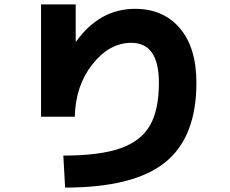

<svg xmlns="http://www.w3.org/2000/svg" viewBox="-20 -787 1040 870"><path d="M166 -767H323V-599H325Q432 -747 592 -747Q720 -747 795 -659Q870 -571 870 -412Q870 -165 728 -51Q586 63 275 63L267 -82Q432 -82 525.5 -115Q619 -148 659.5 -218.5Q700 -289 700 -412Q700 -593 575 -593Q476 -593 399 -496Q322 -399 319 -258H166Z"/></svg>

Font: Mplus 1p ExtraBold
Style: Regular
Weight: 800
Version: Version 1.061